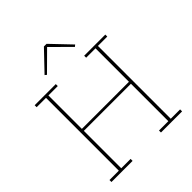

<svg xmlns="http://www.w3.org/2000/svg" viewBox="-246 -1078 1234 1234"><g transform="rotate(-45 371.0 -461.5)"><path d="M50 -18H135V-680H50V-698H242V-680H157V-376H585V-680H500V-698H692V-680H607V-18H692V0H500V-18H585V-358H157V-18H242V0H50ZM232 -790 359 -923H383L510 -790L498 -780L371 -906L244 -780Z"/></g></svg>

Font: IBM Plex Serif Thin
Style: Regular
Weight: 100
Designer: Mike Abbink, Paul van der Laan, Pieter van Rosmalen
Foundry: Bold Monday
Version: Version 3.001